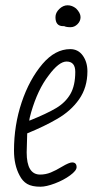

<svg xmlns="http://www.w3.org/2000/svg" viewBox="-20 -697 364 727"><path d="M54 -33Q33 -72 33 -127Q33 -223 62 -309.5Q91 -396 141 -455Q189 -511 246 -511Q276 -511 293.5 -486.5Q311 -462 311 -427Q311 -366 279.5 -321Q248 -276 195 -246Q149 -219 83 -192L81 -120Q81 -36 132 -36Q153 -36 172.5 -44Q192 -52 215 -66Q242 -82 253 -82Q270 -82 270 -64Q270 -51 245.5 -33Q221 -15 188 -2.5Q155 10 133 10Q101 10 83 -0.5Q65 -11 54 -33ZM265 -425Q265 -464 232 -464Q203 -464 164 -411Q123 -358 98 -272Q91 -248 91 -240Q158 -267 193 -288Q228 -309 246.5 -341Q265 -373 265 -425ZM223 -598H219Q190 -598 190 -632Q190 -649 204.5 -663Q219 -677 236 -677Q253 -677 268 -665Q285 -648 285 -632Q285 -617 273.5 -605.5Q262 -594 247 -594Q231 -594 223 -598Z"/></svg>

Font: Bad Script
Style: Regular
Weight: 400
Italic angle: -10°
Designer: Roman Shchyukin (Gaslight Type Foundry), Cyreal (Charset Expansion)
Foundry: Gaslight
Version: Version 2.000